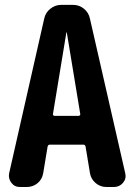

<svg xmlns="http://www.w3.org/2000/svg" viewBox="-20 -750 540 770"><path d="M294.9 -285.2Q297.9 -285.2 300.3 -287.6Q302.7 -290 301.8 -293L248 -619.1Q248 -620.1 247.1 -620.1Q246.1 -620.1 246.1 -619.1L192.4 -293Q191.4 -290 193.8 -287.6Q196.3 -285.2 199.2 -285.2ZM340.8 -674.8 482.4 -54.7Q487.3 -33.2 473.1 -16.6Q459 0 436.5 0H407.2Q381.8 0 363.3 -16.1Q344.7 -32.2 340.8 -55.7L323.2 -162.1Q321.3 -169.9 314.5 -169.9H179.7Q172.9 -169.9 170.9 -162.1L153.3 -55.7Q149.4 -31.2 130.9 -15.6Q112.3 0 86.9 0H60.5Q38.1 0 25.4 -17.1Q12.7 -34.2 16.6 -54.7L157.2 -674.8Q162.1 -699.2 181.6 -714.8Q201.2 -730.5 225.6 -730.5H272.5Q297.9 -730.5 316.9 -714.8Q335.9 -699.2 340.8 -674.8Z"/></svg>

Font: Rounded Mgen+ 2m bold
Style: Bold
Weight: 700
Designer: [Source Han Sans]
Ryoko NISHIZUKA  (kana & ideographs); Paul D. Hunt (Latin, Greek & Cyrillic); Wenlong ZHANG  (bopomofo
Version: Version 1.059.20150602